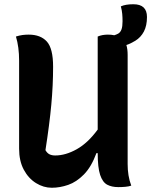

<svg xmlns="http://www.w3.org/2000/svg" viewBox="-20 -873 712 904"><path d="M224 11Q185 11 149.5 -11Q114 -33 92 -74Q70 -115 70 -173V-587Q70 -652 55 -701Q71 -706 85 -708Q99 -710 115 -710Q171 -710 200.5 -677.5Q230 -645 230 -559Q230 -471 221.5 -379.5Q213 -288 194 -166Q202 -152 213 -146.5Q224 -141 240 -141Q289 -141 341.5 -170.5Q394 -200 440 -263V-701Q461 -710 488 -710Q505 -710 518 -707Q528 -710 537 -715Q547 -721 552 -734.5Q557 -748 557 -773Q557 -791 555.5 -807.5Q554 -824 549 -843Q560 -848 574.5 -850.5Q589 -853 608 -853Q672 -853 672 -793Q672 -752 657.5 -724.5Q643 -697 617 -681Q596 -668 575 -661Q581 -642 581 -614V-101Q581 -73 585 -48Q589 -23 598 1Q587 5 570.5 6.5Q554 8 537 8Q506 8 484.5 -3.5Q463 -15 451.5 -49.5Q440 -84 440 -152H434Q410 -87 375 -51.5Q340 -16 301 -2.5Q262 11 224 11Z"/></svg>

Font: Recursive Sn Csl St
Style: Bold
Weight: 700
Version: Version 1.079;hotconv 1.0.112;makeotfexe 2.5.65598; ttfautoh